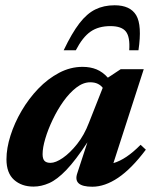

<svg xmlns="http://www.w3.org/2000/svg" viewBox="-20 -695 582 728"><path d="M273 -38 311.5 -155.5Q266.5 -87 231.5 -50.5Q196.5 -14 166.5 -0.8Q136.5 12.5 107 12.5Q62 12.5 33.2 -13.2Q4.5 -39 4.5 -91Q4.5 -133 19.8 -181Q35 -229 62 -275Q89 -321 125.2 -358.8Q161.5 -396.5 204.2 -419Q247 -441.5 293 -441.5Q322.5 -441.5 345.8 -432Q369 -422.5 389 -400.5L437.5 -432.5H525L410 -76.5Q458.5 -90.5 513 -146L533 -127.5Q478.5 -55 428 -21Q377.5 13 330 13Q255.5 13 273 -38ZM141.5 -110.5Q141.5 -92.5 148.8 -85Q156 -77.5 171.5 -77.5Q191 -77.5 218.2 -96.2Q245.5 -115 272.5 -149Q299.5 -183 317 -229L369.5 -362Q362.5 -371.5 350.8 -377.2Q339 -383 322 -383Q295.5 -383 269.5 -363Q243.5 -343 220.5 -310.8Q197.5 -278.5 179.8 -241.2Q162 -204 151.8 -169.5Q141.5 -135 141.5 -110.5ZM398.5 -596Q353.5 -596 323.5 -575.2Q293.5 -554.5 267.5 -504.5H221.5Q252.5 -569.5 281 -606.5Q309.5 -643.5 341.5 -659.2Q373.5 -675 414.5 -675Q474 -675 496.5 -637Q519 -599 505 -504.5H470Q473.5 -555 457.2 -575.5Q441 -596 398.5 -596Z"/></svg>

Font: Newsreader Text
Style: Bold Italic
Weight: 700
Italic angle: -17°
Designer: Hugues Gentile
Foundry: Production Type
Version: Version 1.001